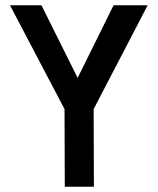

<svg xmlns="http://www.w3.org/2000/svg" viewBox="-20 -712 603 732"><path d="M338 0H227L226 -296L18 -692H138L276 -415L413 -692H543L337 -296Z"/></svg>

Font: Panefresco 750wt
Style: Regular
Weight: 750
Foundry: Campivisivi & Chank Co
Version: Version 1.000